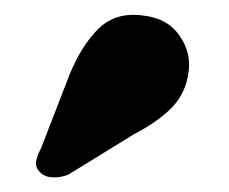

<svg xmlns="http://www.w3.org/2000/svg" viewBox="-20 -764 310 260"><path d="M74 -662.5Q90.5 -703 113.8 -725.5Q137 -748 173.5 -743Q206.5 -739.5 222.8 -716.2Q239 -693 235.5 -667.5Q232 -639 213.8 -619.5Q195.5 -600 161 -582L72.5 -527.5Q62.5 -523.5 52 -523.8Q41.5 -524 35 -530Q27.5 -537 29 -545.5Q30.5 -554 35.5 -563Z"/></svg>

Font: Fraunces ExtraBold
Style: Regular
Weight: 800
Version: Version 1.000;[b76b70a41]